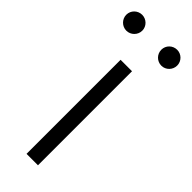

<svg xmlns="http://www.w3.org/2000/svg" viewBox="-277 -763 788 788"><g transform="rotate(45 116.5 -369.5)"><path d="M83.5 0H149.9V-545.9H83.5ZM218.8 -647C244.1 -647 264.6 -668 264.6 -693.4C264.6 -718.8 244.1 -739.3 218.8 -739.3C192.9 -739.3 172.4 -718.8 172.4 -693.4C172.4 -668 192.9 -647 218.8 -647ZM15.6 -647C41 -647 62 -668 62 -693.4C62 -718.8 41 -739.3 15.6 -739.3C-9.8 -739.3 -30.8 -718.8 -30.8 -693.4C-30.8 -668 -9.8 -647 15.6 -647Z"/></g></svg>

Font: Raveo Light
Style: Regular
Weight: 300
Designer: Jakub Foglar, Rasmus Andersson (Inter)
Foundry: Jakubfoglar.com
Version: Version 1.100;Glyphs 3.2.3 (3260)